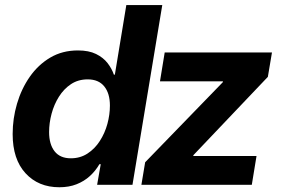

<svg xmlns="http://www.w3.org/2000/svg" viewBox="-20 -748 1138 777"><path d="M220.2 9.8Q135.3 9.8 83.3 -46.9Q31.2 -103.5 31.2 -205.6Q31.2 -268.1 48.8 -328.1Q66.4 -388.2 100.3 -437Q134.3 -485.8 183.3 -514.9Q232.4 -543.9 295.4 -543.9Q339.4 -543.9 368.7 -529.5Q397.9 -515.1 415.3 -492.7Q432.6 -470.2 440.9 -445.8H444.8L491.2 -727.5H636.7L516.1 0H373L387.7 -83.5H382.3Q366.7 -56.6 343.8 -35.6Q320.8 -14.6 290 -2.4Q259.3 9.8 220.2 9.8ZM266.6 -107.4Q304.7 -107.4 334.2 -126.7Q363.8 -146 384 -177.5Q404.3 -209 414.6 -246.6Q424.8 -284.2 424.8 -320.8Q424.8 -370.1 401.9 -398.4Q378.9 -426.8 335 -426.8Q296.4 -426.8 267.3 -407.5Q238.3 -388.2 218.5 -356.7Q198.7 -325.2 188.7 -287.6Q178.7 -250 178.7 -213.4Q178.7 -164.1 200.9 -135.7Q223.1 -107.4 266.6 -107.4ZM552.2 0 567.4 -91.3 881.8 -415.5 882.3 -418.9H627.4L646.5 -535.6H1080.6L1064 -437L762.7 -120.1L762.2 -116.7H1018.1L999 0Z"/></svg>

Font: Inter 20pt
Style: Bold Italic
Weight: 700
Italic angle: -9.3988°
Version: Version 4.001;git-66647c0bb